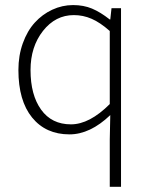

<svg xmlns="http://www.w3.org/2000/svg" viewBox="-20 -512 584 749"><path d="M51.8 -238.8Q51.8 -295.4 69.1 -343.5Q86.4 -391.6 115.7 -423.8Q145 -456.1 183.8 -474.1Q222.7 -492.2 265.1 -492.2Q306.2 -492.2 338.9 -478.5Q371.6 -464.8 408.2 -436H410.2L415 -480H452.1V216.8H408.2V32.2L410.2 -63Q331.5 12.2 251 12.2Q158.7 12.2 105.2 -53.5Q51.8 -119.1 51.8 -238.8ZM99.1 -238.8Q99.1 -141.6 140.4 -84.2Q181.6 -26.9 256.8 -26.9Q329.1 -26.9 408.2 -106V-391.1Q370.6 -424.3 337.4 -438.7Q304.2 -453.1 268.1 -453.1Q196.3 -453.1 147.7 -391.4Q99.1 -329.6 99.1 -238.8Z"/></svg>

Font: Source Sans Pro Light
Style: Regular
Weight: 300
Designer: Paul D. Hunt
Foundry: Adobe Systems Incorporated
Version: Version 2.020;PS 2.0;hotconv 1.0.86;makeotf.lib2.5.63406